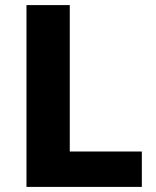

<svg xmlns="http://www.w3.org/2000/svg" viewBox="-20 -734 613 754"><path d="M84 0V-714H254V-139H537V0Z"/></svg>

Font: Noto Sans Gujarati UI ExtraBold
Style: Regular
Weight: 800
Designer: Jelle Bosma - Monotype Design Team, Universal Thirst
Foundry: Monotype Imaging Inc.
Version: Version 2.106; ttfautohint (v1.8.4.7-5d5b)